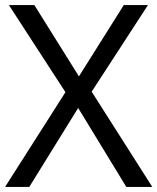

<svg xmlns="http://www.w3.org/2000/svg" viewBox="-26 -734 618 754"><path d="M572 0H470L281 -310L89 0H-6L231 -372L9 -714H109L284 -434L460 -714H555L334 -374Z"/></svg>

Font: Advent Sans Logo
Style: Regular
Weight: 400
Designer: Types & Symbols
Foundry: Types & Symbols
Version: Version 1.002